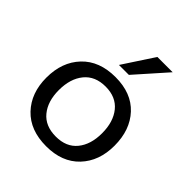

<svg xmlns="http://www.w3.org/2000/svg" viewBox="-207 -882 1027 1027"><g transform="rotate(45 307.0 -368.5)"><path d="M308.1 10.7Q186.5 10.7 117.9 -61.5Q49.3 -133.8 49.3 -250Q49.3 -368.2 118.4 -440.9Q187.5 -513.7 309.1 -513.7Q430.2 -513.7 497.6 -441.2Q564.9 -368.7 564.9 -250Q564.9 -133.8 496.6 -61.5Q428.2 10.7 308.1 10.7ZM308.1 -62.5Q387.2 -62.5 429 -113.8Q470.7 -165 470.7 -250Q470.7 -336.4 428.5 -388.4Q386.2 -440.4 307.6 -440.4Q228.5 -440.4 186 -388.4Q143.6 -336.4 143.6 -250Q143.6 -165 185.8 -113.8Q228 -62.5 308.1 -62.5ZM275.9 -572.3 391.1 -748H506.8L351.1 -572.3Z"/></g></svg>

Font: Muli
Style: Regular
Weight: 400
Designer: Vernon Adams
Foundry: newtypography
Version: Version 2; ttfautohint (v1.00rc1.6-4cba) -l 8 -r 50 -G 200 -